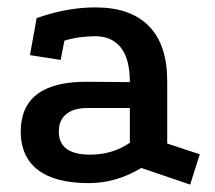

<svg xmlns="http://www.w3.org/2000/svg" viewBox="-20 -478 581 519"><path d="M362 -24Q294 17 220 17Q130 17 83.5 -18Q37 -53 36 -120Q35 -257 213 -257L331 -256Q331 -319 306.5 -349.5Q282 -380 238 -380Q215 -380 194 -377Q173 -374 154 -368L144 -316L61 -329L79 -429Q118 -443 158 -450.5Q198 -458 238 -458Q333 -458 382.5 -407.5Q432 -357 432 -259V-90L520 -61L494 21ZM216 -186Q179 -186 159 -169.5Q139 -153 139 -122Q139 -60 224 -60Q284 -60 331 -92V-186Z"/></svg>

Font: Podkova SemiBold
Style: Regular
Weight: 600
Designer: Ilya Yudin
Foundry: Cyreal (www.cyreal.org)
Version: Version 2.103